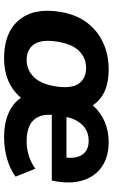

<svg xmlns="http://www.w3.org/2000/svg" viewBox="180 -738 568 969"><g transform="rotate(90 464.5 -253.0)"><path d="M274 11Q144 11 81 -64Q18 -139 39 -270Q52 -352 93 -406.5Q134 -461 195 -489Q256 -517 332 -517Q457 -517 511 -437Q547 -477 594 -497Q641 -517 695 -517Q769 -517 818 -484.5Q867 -452 887 -395Q907 -338 897 -265L891 -230H559Q555 -169 587.5 -136Q620 -103 693 -103Q728 -103 762.5 -113Q797 -123 831 -147L871 -47Q831 -18 779 -3.5Q727 11 672 11Q603 11 552 -11Q501 -33 473 -74Q400 11 274 11ZM691 -416Q641 -416 610.5 -384.5Q580 -353 570 -304H775Q780 -360 757 -388Q734 -416 691 -416ZM282 -103Q332 -103 367.5 -138.5Q403 -174 415 -247Q428 -329 401.5 -366Q375 -403 322 -403Q272 -403 237 -368Q202 -333 190 -260Q177 -178 203 -140.5Q229 -103 282 -103Z"/></g></svg>

Font: Winston
Style: Bold Italic
Weight: 700
Italic angle: -9°
Designer: Original fonts by Vernon Adams / Changes by Cristiano Sobral
Foundry: Original fonts by Vernon Adams / Changes by Cristiano Sobral
Version: Version 2.503;July 17, 2020;FontCreator 13.0.0.2655 64-bit